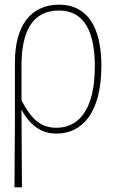

<svg xmlns="http://www.w3.org/2000/svg" viewBox="-20 -562 507 822"><path d="M42 240H74L72 -91H73C114 -15 167 10 221 10C328 10 414 -73 414 -281C414 -451 350 -542 234 -542C107 -542 44 -447 44 -296V-70ZM221 -15C155 -15 115 -51 72 -132V-280C72 -417 112 -517 233 -517C345 -517 386 -418 386 -279C386 -86 313 -15 221 -15Z"/></svg>

Font: Noto Serif SemiCondensed Thin
Style: Regular
Weight: 100
Width: 4
Designer: Monotype Design Team
Foundry: Monotype Imaging Inc.
Version: Version 2.015